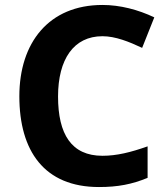

<svg xmlns="http://www.w3.org/2000/svg" viewBox="-20 -744 677 774"><path d="M393 -598C445 -598 500 -576 553 -551L602 -674C537 -705 464 -724 393 -724C177 -724 58 -572 58 -356C58 -136 158 10 379 10C455 10 512 -1 575 -27V-154C507 -130 451 -116 393 -116C268 -116 214 -203 214 -355C214 -505 277 -598 393 -598Z"/></svg>

Font: Noto Sans Gujarati
Style: Bold
Weight: 700
Designer: Jelle Bosma - Monotype Design Team, Universal Thirst
Foundry: Monotype Imaging Inc.
Version: Version 2.106